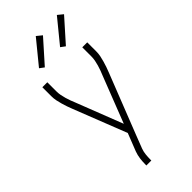

<svg xmlns="http://www.w3.org/2000/svg" viewBox="-297 -1031 1095 1095"><g transform="rotate(-45 250.0 -484.0)"><path d="M173 0V-7Q173 -31 176 -54Q179 -77 187 -99L229 -206L104 -525Q97 -542 91.5 -558.5Q86 -575 81 -592Q76 -609 72.5 -626.5Q69 -644 69 -662V-735H109V-661Q109 -646 112 -630Q115 -614 119.5 -598.5Q124 -583 129.5 -568Q135 -553 141 -539L250 -259L359 -539Q365 -553 370.5 -568Q376 -583 380.5 -598.5Q385 -614 388 -630Q391 -646 391 -662V-735H431V-662Q431 -644 427.5 -626.5Q424 -609 419 -592Q414 -575 408.5 -558.5Q403 -542 396 -525L255 -166L224 -86Q217 -67 215 -47Q213 -27 213 -7V0ZM329 -805 302 -825 419 -968 451 -942ZM159 -805 132 -825 249 -968 281 -942Z"/></g></svg>

Font: Iosevka Term Curly Extralight
Style: Regular
Weight: 200
Designer: Belleve Invis
Foundry: Belleve Invis
Version: Version 32.3.0